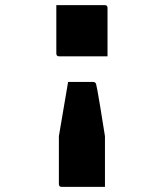

<svg xmlns="http://www.w3.org/2000/svg" viewBox="-20 -570 640 750"><path d="M200 -550H389Q400 -550 400 -539V-350H211Q200 -350 200 -361ZM246 -250H344Q349 -250 352 -247Q354 -246 355.5 -241Q357 -236 360.5 -217Q364 -198 371 -156Q378 -114 390 -38V160H221Q210 160 210 149V-38Q219 -91 228 -144Q237 -197 246 -250Z"/></svg>

Font: Recursive Mn Lnr St XBd
Style: Regular
Weight: 800
Monospace: yes
Version: Version 1.079;hotconv 1.0.112;makeotfexe 2.5.65598; ttfautoh